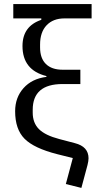

<svg xmlns="http://www.w3.org/2000/svg" viewBox="-20 -760 496 939"><path d="M428 -670H295Q240 -670 208 -636.5Q176 -603 176 -542V-528Q176 -475 204.5 -447Q233 -419 286 -419H373V-349H286Q140 -349 140 -223V-209Q140 -159 170.5 -128.5Q201 -98 270 -80L346 -60Q413 -43 413 14Q413 27 408 47L378 159L302 140L336 13L260 -6Q146 -35 100 -81.5Q54 -128 54 -216Q54 -283 95 -329Q136 -375 207 -384V-388Q90 -417 90 -535Q90 -632 182 -663V-670H45V-740H428Z"/></svg>

Font: Aneliza
Style: Regular
Weight: 400
Designer: Mike Abbink, Paul van der Laan, Pieter van Rosmalen
Foundry: Bold Monday
Version: Version 3.0